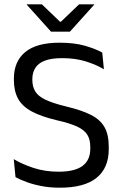

<svg xmlns="http://www.w3.org/2000/svg" viewBox="-20 -845 561 876"><path d="M253.3 11.4Q207.6 11.4 169.2 3.9Q130.8 -3.5 101 -14.6Q71.1 -25.7 50.8 -36.7L42.7 -118.9Q80.9 -96 133.1 -78.8Q185.3 -61.6 247.2 -61.6Q320.8 -61.6 356.3 -87.9Q391.9 -114.1 391.9 -166.3V-174.7Q391.9 -208.9 378 -230.9Q364 -252.8 330.9 -268Q297.7 -283.1 240.6 -296Q168.6 -313 125.2 -336.3Q81.9 -359.5 62.6 -394.5Q43.3 -429.4 43.3 -481.3V-485.9Q43.3 -564.6 95 -607.4Q146.7 -650.2 251.2 -650.2Q319.4 -650.2 367.8 -636.2Q416.2 -622.2 446.5 -605.2L454.1 -528.9Q418.4 -550.2 371.2 -564.9Q323.9 -579.7 263.2 -579.7Q214.3 -579.7 184.5 -568.2Q154.7 -556.7 141.1 -535.1Q127.5 -513.5 127.5 -483.1V-480.9Q127.5 -449.9 140.7 -428.1Q153.8 -406.2 187.2 -390.2Q220.5 -374.1 281.9 -359.2Q352.4 -342.4 394.9 -320.8Q437.4 -299.3 456.8 -264.9Q476.2 -230.6 476.2 -175.2V-164.7Q476.2 -78.1 420.3 -33.4Q364.4 11.4 253.3 11.4ZM212.9 -700.4 101.9 -823.8V-825.1H171.2L254 -745.7H257.8L340.6 -825.1H409.9V-823.8L298.9 -700.4Z"/></svg>

Font: Anek Latin Medium
Style: Regular
Weight: 500
Designer: Yesha Goshar
Foundry: Ek Type
Version: Version 1.003